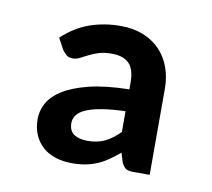

<svg xmlns="http://www.w3.org/2000/svg" viewBox="-48 -783 463 419"><g transform="rotate(10 184.0 -573.0)"><path d="M231 -548Q199 -547 177.5 -543.2Q156 -539.5 143 -533.5Q130 -527.5 124.5 -519.5Q119 -511.5 119 -502.5Q119 -485 130.2 -477.5Q141.5 -470 160 -470Q182.5 -470 198.8 -478Q215 -486 231 -502ZM60.5 -681Q87.5 -706.5 119.5 -718Q151.5 -729.5 189 -729.5Q216.5 -729.5 238.5 -720.8Q260.5 -712 275.8 -696.2Q291 -680.5 299 -658.8Q307 -637 307 -611.5V-420.5H271Q260 -420.5 254.8 -423.5Q249.5 -426.5 244.5 -436.5L238 -457.5Q226 -447.5 215 -439.8Q204 -432 192 -426.8Q180 -421.5 166.2 -418.8Q152.5 -416 136 -416Q116 -416 99.2 -421.2Q82.5 -426.5 70.5 -437Q58.5 -447.5 51.8 -463Q45 -478.5 45 -499Q45 -516 54 -533Q63 -550 84.5 -563.8Q106 -577.5 141.8 -586.5Q177.5 -595.5 231 -596.5V-611.5Q231 -641 218.2 -653.8Q205.5 -666.5 180 -666.5Q162 -666.5 150.2 -662.5Q138.5 -658.5 129.5 -654Q120.5 -649.5 113 -645.5Q105.5 -641.5 96.5 -641.5Q88.5 -641.5 83.2 -646Q78 -650.5 74 -656Z"/></g></svg>

Font: TypoPRO Lato
Style: Regular
Weight: 600
Designer: Lukasz Dziedzic with Adam Twardoch and Botio Nikoltchev
Foundry: tyPoland Lukasz Dziedzic
Version: Version 2.010; 2014-09-01; http://www.latofonts.com/